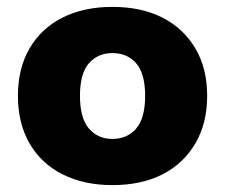

<svg xmlns="http://www.w3.org/2000/svg" viewBox="-20 -526 653 557"><path d="M306 11Q224 11 162 -20Q100 -51 66 -109.5Q32 -168 32 -248Q32 -328 66 -386Q100 -444 161.5 -475Q223 -506 306 -506Q390 -506 451 -475Q512 -444 546.5 -386Q581 -328 581 -248Q581 -168 546.5 -109.5Q512 -51 451 -20Q390 11 306 11ZM306 -123Q349 -123 375 -153Q401 -183 401 -248Q401 -313 375 -342.5Q349 -372 306 -372Q264 -372 238 -342.5Q212 -313 212 -248Q212 -183 238 -153Q264 -123 306 -123Z"/></svg>

Font: Nunito Sans 11pt Black
Style: Regular
Weight: 900
Version: Version 3.101;gftools[0.9.27]